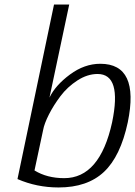

<svg xmlns="http://www.w3.org/2000/svg" viewBox="-20 -814 595 846"><path d="M170 -241 132 -63Q187 -29 263 -29Q420 -29 474 -275Q518 -488 410 -488Q365 -488 321 -459.5Q277 -431 246.5 -390.5Q216 -350 195.5 -309.5Q175 -269 170 -241ZM57 -25 218 -794H285L198 -384Q224 -438 288 -485.5Q352 -533 422 -533Q596 -533 543 -275Q511 -125 438 -56.5Q365 12 238 12Q142 12 57 -25Z"/></svg>

Font: Afta sans
Style: Italic
Weight: 400
Italic angle: -12°
Designer: par.qink
Foundry: Oriol Esparraguera Font
Version: Version 1.000